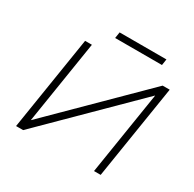

<svg xmlns="http://www.w3.org/2000/svg" viewBox="-184 -1057 1260 1250"><g transform="rotate(30 446.0 -432.5)"><path d="M89 0 201 -705H252L153 -81L784 -705H837L725 0H675L774 -624H773L142 0ZM361 -819 368 -865H720L713 -819Z"/></g></svg>

Font: Nunito Sans 7pt SemiExpanded ExtraLight
Style: Italic
Weight: 250
Width: 6
Italic angle: -9°
Designer: Vernon Adams
Foundry: Vernon Adams
Version: Version 3.101;gftools[0.9.27]